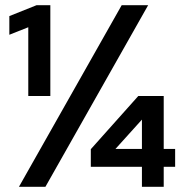

<svg xmlns="http://www.w3.org/2000/svg" viewBox="-20 -720 705 740"><path d="M527 0V-77H330V-145L513 -350H611V-146H655V-77H611V0ZM425 -146H527V-259ZM89 -350V-615L16 -586V-658L121 -700H174V-350ZM53 0 449 -700H551L155 0Z"/></svg>

Font: Red Hat Display ExtraBold
Style: Regular
Weight: 800
Designer: Pentagram, MCKL
Foundry: Pentagram, MCKL
Version: Version 1.023